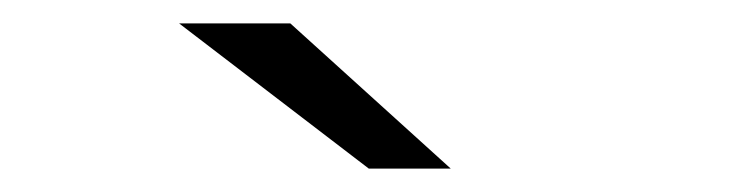

<svg xmlns="http://www.w3.org/2000/svg" viewBox="-20 -751 640 164"><path d="M295 -607 133 -731H228L365 -607Z"/></svg>

Font: Belfius21
Style: Regular
Weight: 400
Designer: Montserrat's base design by Julieta Ulanovsky, modified by Coast SPRL for Belfius Bank NV.
Foundry: Montserrat's base design by Julieta Ulanovsky, modified by Coast SPRL for Belfius Bank NV.
Version: Version 2.000;FEAKit 1.0